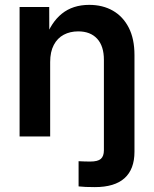

<svg xmlns="http://www.w3.org/2000/svg" viewBox="-20 -558 630 785"><path d="M301.3 204.1V101.1Q312 101.6 325.4 102.1Q338.9 102.5 348.6 102.5Q379.9 102.5 392.3 91.6Q404.8 80.6 404.8 56.2V0H529.8V62.5Q529.8 133.8 489.3 170.4Q448.7 207 367.7 207Q346.2 207 330.1 206.3Q314 205.6 301.3 204.1ZM185.1 -304.2V0H60.1V-529.3H181.2L181.6 -396H164.1Q188 -465.8 232.9 -502Q277.8 -538.1 344.7 -538.1Q399.9 -538.1 441.4 -514.4Q482.9 -490.7 506.3 -445.1Q529.8 -399.4 529.8 -333V0H404.8V-313.5Q404.8 -369.6 377.2 -399.7Q349.6 -429.7 299.8 -429.7Q266.6 -429.7 240.7 -416Q214.8 -402.3 200 -374.3Q185.1 -346.2 185.1 -304.2Z"/></svg>

Font: Inter 24pt SemiBold
Style: Regular
Weight: 600
Designer: Rasmus Andersson
Foundry: rsms
Version: Version 4.001;git-66647c0bb